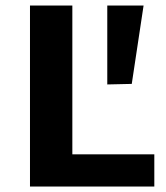

<svg xmlns="http://www.w3.org/2000/svg" viewBox="-20 -678 602 698"><path d="M89 0V-658H243V0ZM137 0V-117H541V0ZM459 -373 370 -371V-658H502Z"/></svg>

Font: Ysabeau ExtraBold
Style: Regular
Weight: 800
Designer: Christian Thalmann (Catharsis Fonts)
Version: Version 2.002